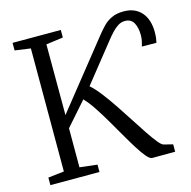

<svg xmlns="http://www.w3.org/2000/svg" viewBox="-109 -860 965 969"><g transform="rotate(-15 373.5 -376.0)"><path d="M36.5 0V-39.5L120 -49V-692L38 -703.5V-743H290V-703.5L201 -691.5L201.5 -322L478 -668.5Q494 -688.5 512.5 -707.8Q531 -727 556.8 -739.2Q582.5 -751.5 620 -751.5Q651.5 -751.5 675 -741Q698.5 -730.5 714.2 -711.5Q730 -692.5 737.8 -666.8Q745.5 -641 745.5 -610.5Q745.5 -593 743.8 -579.8Q742 -566.5 739.5 -555.5L663.5 -556Q667 -567 670.2 -582.2Q673.5 -597.5 673.5 -613Q673.5 -652.5 659.5 -677.8Q645.5 -703 614 -703Q595 -703 578.5 -693Q562 -683 546.2 -666.2Q530.5 -649.5 513.5 -628L356.5 -431Q381.5 -409 409.2 -373Q437 -337 465.5 -294.2Q494 -251.5 521.2 -209.2Q548.5 -167 572.2 -131.2Q596 -95.5 614.2 -73.5Q632.5 -51.5 642.5 -50L688.5 -38.5V0L568.5 0.5Q556.5 0.5 538.8 -20.5Q521 -41.5 499.5 -76Q478 -110.5 454 -152.2Q430 -194 405.2 -236.2Q380.5 -278.5 356 -315.2Q331.5 -352 309 -375L201.5 -253V-49L293 -38.5V0Z"/></g></svg>

Font: Merriweather 36pt Light
Style: Regular
Weight: 300
Designer: Eben Sorkin
Foundry: Eben Sorkin
Version: Version 2.100